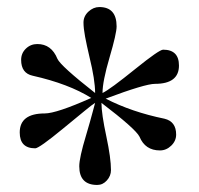

<svg xmlns="http://www.w3.org/2000/svg" viewBox="-20 -837 564 545"><path d="M488 -651Q488 -599 420 -599Q392 -599 280 -557Q354 -519 447 -500Q480 -492 480 -455Q480 -437 466 -423.5Q452 -410 434 -410Q392 -410 376 -449Q365 -471 268 -545Q268 -514 282 -449Q295 -388 295 -354Q295 -338 283.5 -325Q272 -312 256 -312Q205 -312 205 -365Q205 -389 224 -452Q237 -496 243 -519Q249 -542 250 -545Q243 -541 220.5 -522.5Q198 -504 159 -472Q91 -416 80 -416Q36 -416 36 -461Q36 -515 107 -515Q140 -515 239 -559Q175 -599 73 -622Q40 -629 40 -667Q40 -686 53.5 -699Q67 -712 86 -712Q126 -712 143 -670Q152 -650 250 -573Q250 -610 234 -675Q226 -709 221.5 -733Q217 -757 217 -773Q217 -791 231 -804Q245 -817 262 -817Q311 -817 311 -762Q311 -742 291 -674Q271 -606 271 -573Q292 -583 365 -642Q432 -696 443 -696Q488 -696 488 -651Z"/></svg>

Font: Ekushey Ghorautra
Style: Regular
Weight: 400
Designer: Al Mamun Sumon
Foundry: Al Mamun Sumon
Version: Version 1.0